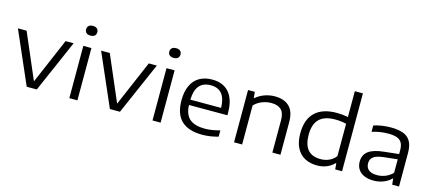

<svg xmlns="http://www.w3.org/2000/svg" viewBox="-59 -1361 4310 1924"><g transform="rotate(15 2096.0 -399.0)"><path d="M507 -542.5H590.5L353.5 0H249L12.5 -542.5H102.5L305 -71Z M691 0V-542.5H775V0ZM675 -710.5Q675 -734.5 690 -747.8Q705 -761 733 -761Q761 -761 776 -747.8Q791 -734.5 791 -710.5Q791 -686.5 776 -673.5Q761 -660.5 733 -660.5Q705 -660.5 690 -673.5Q675 -686.5 675 -710.5Z M1370 -542.5H1453.5L1216.5 0H1112L875.5 -542.5H965.5L1168 -71Z M1554 0V-542.5H1638V0ZM1538 -710.5Q1538 -734.5 1553 -747.8Q1568 -761 1596 -761Q1624 -761 1639 -747.8Q1654 -734.5 1654 -710.5Q1654 -686.5 1639 -673.5Q1624 -660.5 1596 -660.5Q1568 -660.5 1553 -673.5Q1538 -686.5 1538 -710.5Z M2265.5 -244.5H1867Q1870.5 -145.5 1923 -100.8Q1975.5 -56 2081.5 -56Q2149.5 -56 2236.5 -80V-14.5Q2150.5 9.5 2070.5 9.5Q1928 9.5 1855 -59.2Q1782 -128 1782 -271Q1782 -361.5 1811.2 -424.2Q1840.5 -487 1895.8 -519Q1951 -551 2028.5 -551Q2143 -551 2204.2 -478.5Q2265.5 -406 2265.5 -268.5ZM1866.5 -299.5H2185.5Q2183 -398 2143.5 -445Q2104 -492 2027.5 -492Q1950.5 -492 1909.8 -444.8Q1869 -397.5 1866.5 -299.5Z M2400 -542.5H2470L2476 -480.5H2481.5Q2521 -514.5 2572 -532.8Q2623 -551 2678.5 -551Q2774 -551 2827.8 -499.5Q2881.5 -448 2881.5 -338.5V0H2797.5V-336Q2797.5 -411 2762.8 -444.2Q2728 -477.5 2661 -477.5Q2613.5 -477.5 2566 -459.5Q2518.5 -441.5 2484 -404.5V0H2400Z M3017.5 -260Q3017.5 -403.5 3094.5 -477.5Q3171.5 -551.5 3319 -551.5Q3376 -551.5 3436.5 -540.5V-808H3520.5V0H3449.5L3444 -62.5H3438.5Q3407 -28.5 3361.5 -9.8Q3316 9 3262 9Q3189.5 9 3134.8 -19.8Q3080 -48.5 3048.8 -108.5Q3017.5 -168.5 3017.5 -260ZM3436.5 -134V-470Q3383.5 -483.5 3321.5 -483.5Q3210.5 -483.5 3156.5 -430.5Q3102.5 -377.5 3102.5 -267Q3102.5 -61.5 3279.5 -61.5Q3325.5 -61.5 3366 -79Q3406.5 -96.5 3436.5 -134Z M4111.5 -348.5V0H4040.5L4034.5 -61.5H4029Q3998.5 -29 3950.2 -10Q3902 9 3849 9Q3791 9 3749.8 -9.2Q3708.5 -27.5 3687.2 -61Q3666 -94.5 3666 -139.5Q3666 -210 3717.2 -248.8Q3768.5 -287.5 3881.5 -298.5L4028.5 -314.5V-352.5Q4028.5 -404 4011 -432.8Q3993.5 -461.5 3959.2 -473Q3925 -484.5 3869.5 -484.5Q3831 -484.5 3787.5 -478Q3744 -471.5 3703.5 -458V-524Q3741.5 -537 3788.5 -544Q3835.5 -551 3879.5 -551Q3958.5 -551 4009.2 -532Q4060 -513 4085.8 -468.5Q4111.5 -424 4111.5 -348.5ZM4028.5 -119.5V-260L3886.5 -244.5Q3814 -236 3782.8 -212.5Q3751.5 -189 3751.5 -146Q3751.5 -101.5 3780.5 -77.2Q3809.5 -53 3868 -53Q3913 -53 3954.5 -69.8Q3996 -86.5 4028.5 -119.5Z"/></g></svg>

Font: Encode Sans Expanded
Style: Regular
Weight: 400
Width: 7
Designer: Multiple Designers
Foundry: Impallari Type
Version: Version 2.000